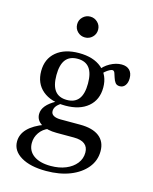

<svg xmlns="http://www.w3.org/2000/svg" viewBox="-121 -699 773 971"><g transform="rotate(15 266.0 -213.0)"><path d="M214.5 192.7Q131.5 192.7 83.1 163.7Q34.7 134.7 34.7 86.3Q34.7 48.4 63.3 19Q91.9 -10.5 148.4 -31.5L173.4 -16.9Q143.5 -5.6 126.2 19.4Q108.9 44.4 108.9 74.2Q108.9 115.3 141.1 138.7Q173.4 162.1 230.6 162.1Q275 162.1 309.3 148Q343.5 133.9 363.3 108.9Q383.1 83.9 383.1 51.6Q383.1 22.6 364.1 7.7Q345.2 -7.3 307.3 -7.3H216.9Q166.1 -7.3 136.3 -25.8Q106.5 -44.4 106.5 -76.6Q106.5 -100 123.4 -120.6Q140.3 -141.1 174.2 -159.7L201.6 -155.6Q183.9 -144.4 176.2 -133.1Q168.5 -121.8 168.5 -108.9Q168.5 -93.5 181.9 -85.9Q195.2 -78.2 219.4 -78.2H321Q386.3 -78.2 421 -51.6Q455.6 -25 455.6 25Q455.6 74.2 424.6 112.1Q393.5 150 339.5 171.4Q285.5 192.7 214.5 192.7ZM223.4 -151.6Q147.6 -151.6 104 -188.3Q60.5 -225 60.5 -289.5Q60.5 -353.2 104 -389.9Q147.6 -426.6 222.6 -426.6Q298.4 -426.6 341.9 -389.9Q385.5 -353.2 385.5 -289.5Q385.5 -225 341.9 -188.3Q298.4 -151.6 223.4 -151.6ZM223.4 -181.5Q264.5 -181.5 285.1 -208.1Q305.6 -234.7 305.6 -289.5Q305.6 -343.5 285.1 -370.2Q264.5 -396.8 223.4 -396.8Q181.5 -396.8 160.9 -370.2Q140.3 -343.5 140.3 -289.5Q140.3 -234.7 160.9 -208.1Q181.5 -181.5 223.4 -181.5ZM463.7 -317.7Q447.6 -317.7 439.9 -328.2Q432.3 -338.7 428.2 -352.4Q424.2 -366.1 420.2 -376.6Q416.1 -387.1 407.3 -387.1Q402.4 -387.1 392.3 -381.9Q382.3 -376.6 371.4 -367.3Q360.5 -358.1 352.4 -345.2L337.9 -366.1Q354.8 -392.7 385.5 -409.7Q416.1 -426.6 446 -426.6Q472.6 -426.6 487.5 -411.7Q502.4 -396.8 502.4 -369.4Q502.4 -346 491.9 -331.9Q481.5 -317.7 463.7 -317.7ZM229.8 -510.5Q207.3 -510.5 191.1 -526.2Q175 -541.9 175 -565.3Q175 -587.9 191.1 -603.6Q207.3 -619.4 229.8 -619.4Q252.4 -619.4 268.5 -603.6Q284.7 -587.9 284.7 -565.3Q284.7 -541.9 268.5 -526.2Q252.4 -510.5 229.8 -510.5Z"/></g></svg>

Font: Playfair 12pt
Style: Regular
Weight: 400
Designer: Claus Eggers Sørensen
Foundry: Claus Eggers Sørensen
Version: Version 2.000;gftools[0.9.28]